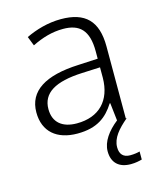

<svg xmlns="http://www.w3.org/2000/svg" viewBox="-114 -622 763 921"><g transform="rotate(-15 268.0 -161.5)"><path d="M378 123C378 77 412 39 458 0L454 -1V-358C454 -485 396 -541 276 -541C212 -541 151 -523 101 -499L119 -453C170 -478 219 -493 274 -493C355 -493 398 -454 398 -349V-312L301 -307C135 -300 47 -245 47 -139C47 -43 110 10 212 10C311 10 360 -30 398 -90H401L411 -2C363 36 329 82 329 130C329 187 363 218 421 218C445 218 462 214 477 210V170C466 173 450 176 429 176C396 176 378 158 378 123ZM308 -265 398 -269V-217C397 -105 333 -38 222 -38C150 -38 107 -73 107 -139C107 -219 173 -259 308 -265Z"/></g></svg>

Font: Noto Sans Myanmar UI Light
Style: Regular
Weight: 300
Designer: Monotype Design Team
Foundry: Monotype Imaging Inc.
Version: Version 2.103